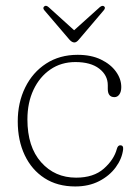

<svg xmlns="http://www.w3.org/2000/svg" viewBox="-20 -646 479 676"><path d="M407 -339.5Q407 -323 400.2 -313.5Q393.5 -304 383 -304Q359.5 -304 359.5 -333V-346Q359.5 -381 329.5 -404.2Q299.5 -427.5 245.5 -427.5Q195.5 -427.5 157.5 -401.5Q119.5 -375.5 98 -330Q76.5 -284.5 76.5 -225.5Q76.5 -129 124.8 -74.8Q173 -20.5 248 -20.5Q309.5 -20.5 345.5 -52.2Q381.5 -84 391.5 -122Q395 -134.5 403.5 -134.5Q415 -134.5 413.5 -120Q409.5 -87 387.5 -57Q365.5 -27 329 -8.2Q292.5 10.5 245 10.5Q182 10.5 136.8 -18.8Q91.5 -48 67 -99.8Q42.5 -151.5 42.5 -218.5Q42.5 -285 68.8 -338.2Q95 -391.5 142.5 -422.2Q190 -453 253.5 -453Q301 -453 335.2 -436.5Q369.5 -420 388.2 -394Q407 -368 407 -339.5ZM258 -507Q249.5 -496.5 242 -496.5Q233 -496.5 224 -507L136 -610Q129 -618.5 136.5 -624Q142.5 -628.5 151.5 -620.5L241 -539.5L331 -620.5Q340 -628 346 -624Q353 -619 345.5 -610Z"/></svg>

Font: Fraunces 72pt S100 Thin
Style: Regular
Weight: 100
Version: Version 1.000; ttfautohint (v1.8.3)